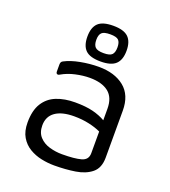

<svg xmlns="http://www.w3.org/2000/svg" viewBox="-134 -817 823 930"><g transform="rotate(20 277.0 -352.0)"><path d="M252 15Q219 15 185.5 8Q152 1 123.5 -16Q95 -33 77.5 -62.5Q60 -92 60 -137Q60 -199 83.5 -236.5Q107 -274 148.5 -290.5Q190 -307 244 -307Q300 -307 337 -297.5Q374 -288 401 -272V-331Q401 -389 367 -416Q333 -443 270 -443Q236 -443 197.5 -434.5Q159 -426 128 -408Q120 -403 114.5 -405.5Q109 -408 109 -418V-454Q109 -468 120 -473Q152 -490 199.5 -499Q247 -508 293 -508Q375 -508 424.5 -468Q474 -428 474 -348V-106Q474 -53 442.5 -27Q411 -1 360.5 7Q310 15 252 15ZM132 -148Q132 -111 152.5 -89Q173 -67 204.5 -58Q236 -49 269 -49Q334 -49 367.5 -58.5Q401 -68 401 -102V-214Q376 -226 340 -234Q304 -242 263 -242Q200 -242 166 -218Q132 -194 132 -148ZM291 -535Q236 -535 213 -557.5Q190 -580 190 -627Q190 -674 213 -696.5Q236 -719 291 -719Q345 -719 368.5 -696.5Q392 -674 392 -627Q392 -580 368.5 -557.5Q345 -535 291 -535ZM291 -578Q323 -578 334 -589.5Q345 -601 345 -627Q345 -653 334 -664Q323 -675 291 -675Q259 -675 247.5 -664Q236 -653 236 -627Q236 -601 247.5 -589.5Q259 -578 291 -578Z"/></g></svg>

Font: Pitagon Sans
Style: Regular
Weight: 400
Designer: Travis Tran
Foundry: Pitagon
Version: Version 1.001; ttfautohint (v1.8.4.7-5d5b);gftools[0.9.26]